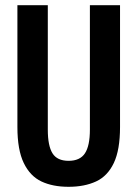

<svg xmlns="http://www.w3.org/2000/svg" viewBox="-20 -707 529 739"><path d="M244 12Q183 12 139.5 -8.5Q96 -29 71.5 -79.5Q47 -130 47 -218V-687H164V-208Q164 -146 182 -117Q200 -88 244 -88Q288 -88 307 -117Q326 -146 326 -208V-687H442V-218Q442 -130 418 -79.5Q394 -29 349.5 -8.5Q305 12 244 12Z"/></svg>

Font: Archivo SemiBold ExtraCondensed
Style: Regular
Weight: 600
Width: 2
Version: Version 2.001